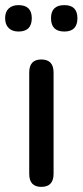

<svg xmlns="http://www.w3.org/2000/svg" viewBox="-42 -724 322 749"><path d="M119 5Q72 5 72 -46V-441Q72 -492 119 -492Q167 -492 167 -441V-46Q167 5 119 5ZM209 -601Q157 -601 157 -653Q157 -704 209 -704Q260 -704 260 -653Q260 -601 209 -601ZM30 -601Q6 -601 -8 -614.5Q-22 -628 -22 -653Q-22 -678 -8 -691Q6 -704 30 -704Q82 -704 82 -653Q82 -601 30 -601Z"/></svg>

Font: Chiron GoRound TC
Style: Regular
Weight: 400
Designer: Ryoko NISHIZUKA 西塚涼子 (kana, bopomofo & ideographs); Paul D. Hunt (Latin, Greek & Cyrillic); Sandoll Communications 산돌커뮤니
Foundry: Adobe
Version: Version 1.000;hotconv 1.1.1;makeotfexe 2.6.0